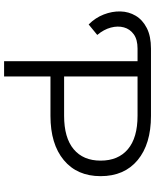

<svg xmlns="http://www.w3.org/2000/svg" viewBox="68 -808 740 915"><g transform="rotate(90 437.5 -350.0)"><path d="M96 -403Q64 -435 48.5 -475Q33 -515 34 -554.5Q35 -594 54.5 -627Q74 -660 113 -680Q152 -700 211 -700H532Q666 -700 742.5 -636.5Q819 -573 819 -460Q819 -348 742.5 -284.5Q666 -221 532 -221H344V0H271V-636H211Q168 -636 143 -618Q118 -600 110 -571Q102 -542 111 -508.5Q120 -475 146 -444ZM344 -286H531Q636 -286 690.5 -331.5Q745 -377 745 -460Q745 -544 690.5 -590Q636 -636 531 -636H344Z"/></g></svg>

Font: Montserrat
Style: Regular
Weight: 400
Designer: Julieta Ulanovsky
Foundry: Julieta Ulanovsky
Version: Version 9.000; ttfautohint (v1.8.4.7-5d5b)